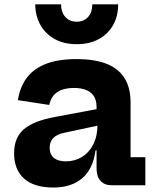

<svg xmlns="http://www.w3.org/2000/svg" viewBox="-20 -828 695 858"><path d="M480 0Q447 0 429.2 -19.8Q411.5 -39.5 411.5 -75.5V-194L422 -214L416 -274L411.5 -307.5V-351Q411.5 -379.5 399.5 -398.2Q387.5 -417 364.8 -426Q342 -435 310 -435Q265 -435 236.8 -416.8Q208.5 -398.5 200 -359L60 -380.5Q69 -439 99.5 -480Q130 -521 185 -542.5Q240 -564 322.5 -564Q400 -564 453.8 -543.8Q507.5 -523.5 535.5 -480.5Q563.5 -437.5 563.5 -369.5V-125.5H629.5V0ZM218.5 10Q132 10 87.5 -30Q43 -70 43 -143Q43 -214 87.5 -251.2Q132 -288.5 227 -305.5L439.5 -345.5V-271.5L271 -235.5Q235 -228.5 218.5 -211.8Q202 -195 202 -167.5Q202 -138 220.8 -122.5Q239.5 -107 274.5 -107Q314.5 -107 346.8 -127Q379 -147 397.5 -184.2Q416 -221.5 416 -274L441 -156.5H407Q396 -73 347.5 -31.5Q299 10 218.5 10ZM508 -808.5Q508 -755.5 485.2 -715.5Q462.5 -675.5 421 -653Q379.5 -630.5 322.5 -630.5Q266.5 -630.5 225 -653.2Q183.5 -676 160.8 -716Q138 -756 137.5 -808.5H253Q253 -773.5 272 -752.2Q291 -731 322.5 -731Q355 -731 373.8 -752.2Q392.5 -773.5 392.5 -808.5Z"/></svg>

Font: Hepta Slab ExtraLight
Style: Bold
Weight: 700
Version: Version 1.102